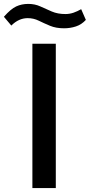

<svg xmlns="http://www.w3.org/2000/svg" viewBox="-94 -964 460 984"><path d="M72 -740H192V0H72ZM234 -819Q193 -819 162 -832Q131 -845 104.5 -858Q78 -871 48 -871Q2 -871 -36 -833L-74 -878Q-39 -918 -11 -931Q17 -944 51 -944Q85 -944 113 -931Q141 -918 171.5 -905Q202 -892 241 -892Q263 -892 283 -899Q303 -906 322 -917L346 -862Q324 -838 295 -828.5Q266 -819 234 -819Z"/></svg>

Font: Lexend SemiBold
Style: Regular
Weight: 600
Designer: Bonnie Shaver-Troup, Thomas Jockin
Foundry: Lexend
Version: Version 1.005; ttfautohint (v1.8.3)